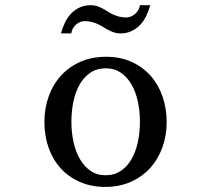

<svg xmlns="http://www.w3.org/2000/svg" viewBox="-20 -715 821 747"><path d="M524.4 -241.2Q524.4 -282.2 516.4 -319.8Q508.3 -357.4 491.7 -386.2Q475.1 -415 450.2 -432.1Q425.3 -449.2 391.6 -449.2Q356.9 -449.2 331.5 -432.1Q306.2 -415 289.8 -386.2Q273.4 -357.4 265.6 -319.8Q257.8 -282.2 257.8 -241.2Q257.8 -200.7 265.9 -163.1Q273.9 -125.5 290.5 -96.7Q307.1 -67.9 332 -50.5Q356.9 -33.2 390.6 -33.2Q424.8 -33.2 450.2 -50.3Q475.6 -67.4 491.9 -96.2Q508.3 -125 516.4 -162.6Q524.4 -200.2 524.4 -241.2ZM628.4 -240.2Q628.4 -187 611.6 -140.9Q594.7 -94.7 563.7 -60.8Q532.7 -26.9 488.5 -7.3Q444.3 12.2 389.6 12.2Q335 12.2 291 -7.1Q247.1 -26.4 216.3 -60.1Q185.5 -93.8 169.2 -139.9Q152.8 -186 152.8 -240.2Q152.8 -293.5 169.4 -339.8Q186 -386.2 217.3 -420.7Q248.5 -455.1 292.7 -474.6Q336.9 -494.1 392.6 -494.1Q448.2 -494.1 492.2 -474.1Q536.1 -454.1 566.4 -419.7Q596.7 -385.3 612.5 -339.1Q628.4 -293 628.4 -240.2ZM564.5 -694.8Q558.6 -672.9 548.8 -652.8Q539.1 -632.8 524.9 -617.9Q510.7 -603 491.7 -594Q472.7 -585 448.2 -585Q435.1 -585 424.1 -588.6Q413.1 -592.3 403.1 -597.4Q393.1 -602.5 383.3 -608.9Q373.5 -615.2 362.5 -620.4Q351.6 -625.5 338.4 -629.2Q325.2 -632.8 309.1 -632.8Q298.8 -632.8 290 -628.7Q281.2 -624.5 274.2 -617.9Q267.1 -611.3 262.7 -602.5Q258.3 -593.8 257.3 -585H217.3Q223.1 -606.9 232.7 -627Q242.2 -647 256.6 -662.1Q271 -677.2 290 -686Q309.1 -694.8 333.5 -694.8Q346.7 -694.8 357.4 -691.2Q368.2 -687.5 378.2 -682.4Q388.2 -677.2 397.7 -670.9Q407.2 -664.6 418.2 -659.4Q429.2 -654.3 442.1 -650.6Q455.1 -647 471.2 -647Q481.4 -647 490.5 -651.1Q499.5 -655.3 506.8 -661.9Q514.2 -668.5 518.8 -677.2Q523.4 -686 524.4 -694.8Z"/></svg>

Font: BabelStone Ogham Fixed
Style: Regular
Weight: 400
Monospace: yes
Designer: Andrew West
Foundry: BabelStone
Version: Version 2.02 March 14, 2022